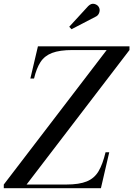

<svg xmlns="http://www.w3.org/2000/svg" viewBox="-70 -995 704 1015"><path d="M439 -908.5 308 -840.5 296 -853.5 396.5 -963Q412.5 -978.5 429 -974.2Q445.5 -970 452.5 -957.5Q459.5 -945 455.2 -930.2Q451 -915.5 439 -908.5ZM494 -730.5H314Q245.5 -730.5 205.5 -715.2Q165.5 -700 144 -666.8Q122.5 -633.5 110 -580H90.5L130.5 -750H614.5V-730.5L70.5 -19.5H280.5Q348.5 -19.5 388.8 -36Q429 -52.5 451 -89.8Q473 -127 488 -190H507.5L463.5 0H-50V-19.5Z"/></svg>

Font: Bodoni* 11pt
Style: Italic
Weight: 400
Italic angle: -13°
Version: Version 2.3